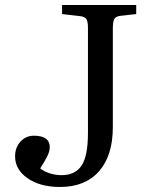

<svg xmlns="http://www.w3.org/2000/svg" viewBox="-20 -730 597 764"><path d="M219 14Q140 14 90 -20.5Q40 -55 40 -108Q40 -143 61.5 -166.5Q83 -190 115 -190Q178 -190 178 -144Q178 -128 168 -108Q158 -88 140 -60Q154 -48 177.5 -40.5Q201 -33 225 -33Q279 -33 304.5 -71Q330 -109 330 -201V-619Q330 -645 323.5 -654.5Q317 -664 297 -666L227 -674V-710H522V-674L459 -667Q442 -665 435.5 -655.5Q429 -646 429 -616V-224Q429 -111 374 -48.5Q319 14 219 14Z"/></svg>

Font: Literata 36pt
Style: Regular
Weight: 400
Designer: Latin by Veronika Burian and Jose Scaglione. Greek by Irene Vlachou. Cyrillic by Vera Evstafieva.
Foundry: TypeTogether
Version: Version 3.002